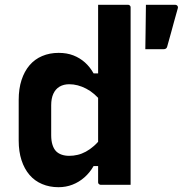

<svg xmlns="http://www.w3.org/2000/svg" viewBox="-20 -770 761 800"><path d="M57.9 -184.3V-353.9Q57.9 -400.2 69.7 -436.5Q81.5 -472.8 103.1 -498.1Q124.7 -523.4 155.7 -536.5Q186.7 -549.7 224.3 -549.7Q258.7 -549.7 285.7 -539.2Q312.6 -528.7 333.8 -509.9Q354.9 -491.1 369.9 -464.3H403.8V-344.9Q374.4 -382.4 339 -400.7Q303.6 -419 268.6 -419Q245.2 -419 228.2 -409Q211.2 -398.9 202.3 -379.4Q193.3 -359.9 193.3 -331.5V-206.7Q193.3 -183 198.8 -166.3Q204.2 -149.5 213.8 -139.7Q223.3 -130.3 237.2 -125.5Q251.2 -120.7 268.6 -120.7Q286 -120.7 303.3 -124.8Q320.7 -128.8 337.8 -138.1Q354.8 -147.3 371.4 -161.9Q387.9 -176.4 403.8 -197.3V-78H369.9Q354.2 -50.6 331.7 -30.9Q309.2 -11.1 282 -0.6Q254.9 10 223.7 10Q186.4 10 155.5 -3.1Q124.5 -16.1 103 -41.2Q81.5 -66.3 69.7 -102.3Q57.9 -138.3 57.9 -184.3ZM388.8 -650Q388.8 -674.9 388.8 -699.9Q388.8 -724.9 388.8 -750Q404 -750 419.7 -750Q435.4 -750 451 -750Q466.6 -750 482.2 -750Q497.9 -750 513.2 -750Q517.2 -750 519.2 -748.5Q521.2 -747 522.7 -745Q524.2 -743 524.2 -739Q524.2 -665 524.2 -589.5Q524.2 -514.1 524.2 -438.7Q524.2 -363.4 524.2 -289.2Q524.2 -215 524.2 -141.8Q524.2 -105.4 524.2 -70.1Q524.2 -34.8 524.2 0Q508.9 0 493.2 0Q477.6 0 462 0Q446.4 0 430.7 0Q415 0 399.8 0Q396.8 0 394.3 -1.5Q391.8 -3 390.3 -5Q388.8 -7 388.8 -11Q388.8 -91 388.8 -171Q388.8 -251 388.8 -330.5Q388.8 -410 388.8 -490Q388.8 -570 388.8 -650ZM660.8 -564.9Q642.2 -564.9 626.4 -564.9Q610.5 -564.9 585.5 -564.9Q586.1 -603.7 586.5 -630.6Q586.8 -657.5 587.2 -684.3Q587.6 -711.2 588 -750Q608.3 -750 627.3 -750Q646.3 -750 666.5 -750Q686.8 -750 709.3 -750Q715.9 -750 719.3 -745.5Q722.7 -741 720.7 -735Q711.2 -700.6 705 -678.8Q698.8 -657 693 -634.7Q687.2 -612.4 676.6 -575.8Q675.6 -570.9 671.8 -567.9Q667.9 -564.9 660.8 -564.9Z"/></svg>

Font: Recursive Sans Linear Light
Style: Regular
Weight: 300
Version: Version 1.085